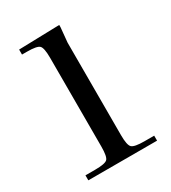

<svg xmlns="http://www.w3.org/2000/svg" viewBox="-125 -533 533 600"><g transform="rotate(-30 141.5 -233.0)"><path d="M35 -462 182 -466V-458Q177 -408 177 -405V-71Q177 -35 186 -26.5Q195 -18 231 -18H266V0H18V-18H53Q89 -18 97.5 -26.5Q106 -35 106 -71V-391Q106 -427 97.5 -435.5Q89 -444 53 -444H35Z"/></g></svg>

Font: Foglihten068fMac
Style: Regular
Weight: 500
Designer: gluk (gluksza@wp.pl)
Foundry: gluk (gluksza@wp.pl)
Version: Version 0.68